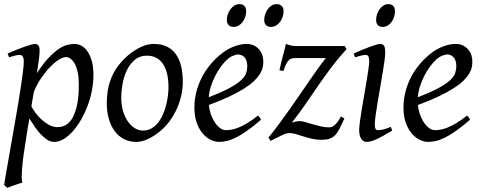

<svg xmlns="http://www.w3.org/2000/svg" viewBox="-23 -671 2347 935"><path d="M297.9 -393.1Q284.7 -393.1 264.6 -380.9Q244.6 -368.7 222.7 -346.4Q200.7 -324.2 179.2 -293.2Q157.7 -262.2 142.1 -224.6Q139.2 -208.5 136.2 -190.7Q133.3 -172.9 129.9 -153.3Q137.2 -138.7 150.4 -120.8Q163.6 -103 180.7 -87.6Q197.8 -72.3 217.3 -62Q236.8 -51.8 256.8 -51.8Q283.2 -51.8 303.5 -66.2Q323.7 -80.6 335 -106.9Q343.8 -126 349.1 -146.7Q354.5 -167.5 356.9 -187.7Q359.4 -208 360.1 -226.6Q360.8 -245.1 360.8 -259.8Q360.8 -293.9 355.5 -319.1Q350.1 -344.2 341.1 -360.6Q332 -377 320.8 -385Q309.6 -393.1 297.9 -393.1ZM169.9 -424.8Q169.9 -410.2 166.7 -383.8Q163.6 -357.4 156.7 -314.5Q188 -362.8 215.3 -391.1Q242.7 -419.4 265.4 -434.1Q288.1 -448.7 306.6 -452.9Q325.2 -457 339.8 -457Q358.9 -457 375.5 -447.3Q392.1 -437.5 404.8 -418.2Q417.5 -398.9 424.8 -370.8Q432.1 -342.8 432.1 -306.2Q432.1 -257.3 418.5 -202.6Q404.8 -147.9 374 -91.8Q362.8 -72.3 348.4 -52.5Q334 -32.7 316.9 -16.6Q299.8 -0.5 280.5 9.8Q261.2 20 240.2 20Q223.6 20 207.8 10Q191.9 0 176.5 -16.1Q161.1 -32.2 147 -52.7Q132.8 -73.2 120.1 -93.8Q116.2 -72.8 112.5 -50.3Q108.9 -27.8 105 -2.9Q88.4 97.7 84.5 151.1Q80.6 204.6 85.9 218.3Q78.6 220.2 68.8 223.4Q59.1 226.6 48.6 230.2Q38.1 233.9 28.6 237.5Q19 241.2 12.7 244.1L-2.9 230Q-1 215.8 4.2 186Q9.3 156.2 16.4 116.2Q23.4 76.2 31.7 28.8Q40 -18.6 48.6 -67.4Q57.1 -116.2 65.2 -164.1Q73.2 -211.9 79.3 -252.7Q85.4 -293.5 89.1 -324.5Q92.8 -355.5 92.8 -371.1Q92.8 -382.3 90.8 -388.9Q88.9 -395.5 85.4 -398.7Q82 -401.9 78.1 -402.8Q74.2 -403.8 69.8 -403.8Q65.4 -403.8 57.1 -401.9Q48.8 -399.9 40.8 -397.7Q32.7 -395.5 21 -392.1L14.2 -410.2Q34.7 -419.4 55.7 -428Q76.7 -436.5 95 -442.9Q113.3 -449.2 127.2 -453.1Q141.1 -457 147 -457Q156.7 -457 163.3 -450.4Q169.9 -443.8 169.9 -424.8Z M797.4 -246.1Q797.4 -320.8 770 -360.4Q742.7 -399.9 692.4 -399.9Q657.2 -399.9 633.3 -379.6Q609.4 -359.4 594.7 -328.6Q580.1 -297.9 573.7 -262Q567.4 -226.1 567.4 -194.8Q567.4 -162.1 575.4 -133.1Q583.5 -104 597.9 -82.3Q612.3 -60.5 631.6 -47.9Q650.9 -35.2 673.3 -35.2Q695.8 -35.2 713.6 -45.2Q731.4 -55.2 745.4 -72Q759.3 -88.9 769 -110.6Q778.8 -132.3 785.2 -155.8Q791.5 -179.2 794.4 -202.6Q797.4 -226.1 797.4 -246.1ZM867.2 -272.9Q867.2 -240.2 859.9 -206.8Q852.5 -173.3 838.4 -141.8Q824.2 -110.4 803.5 -81.8Q782.7 -53.2 755.4 -30.8Q742.7 -20.5 728.5 -11.2Q714.4 -2 699.7 5.1Q685.1 12.2 669.9 16.1Q654.8 20 640.1 20Q606 20 579.3 5.6Q552.7 -8.8 534.4 -33.9Q516.1 -59.1 506.6 -93.5Q497.1 -127.9 497.1 -168Q497.1 -203.1 502.9 -235.6Q508.8 -268.1 522 -298.3Q535.2 -328.6 557.1 -356.4Q579.1 -384.3 611.3 -410.2Q636.2 -429.7 666 -443.4Q695.8 -457 726.1 -457Q764.2 -457 791 -443.4Q817.9 -429.7 834.7 -405.3Q851.6 -380.9 859.4 -347.2Q867.2 -313.5 867.2 -272.9Z M1084 -381.8Q1067.9 -367.2 1052.5 -346.2Q1037.1 -325.2 1024.7 -300.8Q1012.2 -276.4 1003.9 -249.8Q995.6 -223.1 993.7 -197.3Q1057.6 -222.2 1095 -242.4Q1132.3 -262.7 1151.4 -280.8Q1170.4 -298.8 1175.8 -315.4Q1181.2 -332 1181.2 -349.1Q1181.2 -364.3 1177.2 -375.2Q1173.3 -386.2 1167 -392.8Q1160.6 -399.4 1152.6 -402.6Q1144.5 -405.8 1136.2 -405.8Q1128.4 -405.8 1113.3 -400.1Q1098.1 -394.5 1084 -381.8ZM1259.3 -371.1Q1259.3 -357.4 1256.1 -342.3Q1252.9 -327.1 1242.9 -311Q1232.9 -294.9 1215.1 -277.3Q1197.3 -259.8 1167.7 -241Q1138.2 -222.2 1095.7 -201.9Q1053.2 -181.6 994.1 -159.7Q997.1 -132.3 1005.6 -109.9Q1014.2 -87.4 1025.6 -71.3Q1037.1 -55.2 1050.5 -46.1Q1064 -37.1 1077.1 -37.1Q1087.4 -37.1 1102.1 -39.3Q1116.7 -41.5 1136 -48.8Q1155.3 -56.2 1179.4 -70.3Q1203.6 -84.5 1232.9 -107.9Q1238.3 -105 1242.4 -98.4Q1246.6 -91.8 1248 -87.9Q1208 -53.2 1177.2 -32Q1146.5 -10.7 1122.3 0.7Q1098.1 12.2 1078.9 16.1Q1059.6 20 1042 20Q1025.9 20 1005.4 11Q984.9 2 966.8 -17.8Q948.7 -37.6 936.3 -69.6Q923.8 -101.6 923.8 -147.9Q923.8 -186 933.1 -222.9Q942.4 -259.8 959.7 -293.7Q977.1 -327.6 1002.4 -357.9Q1027.8 -388.2 1060.1 -413.1Q1071.3 -421.9 1085.4 -429.9Q1099.6 -438 1115 -444.1Q1130.4 -450.2 1146.2 -453.6Q1162.1 -457 1177.2 -457Q1198.2 -457 1213.6 -449.5Q1229 -441.9 1239.3 -429.7Q1249.5 -417.5 1254.4 -402.1Q1259.3 -386.7 1259.3 -371.1ZM1175.8 -616.2Q1175.8 -602.5 1171.4 -589.1Q1167 -575.7 1159.2 -564.7Q1151.4 -553.7 1139.9 -546.9Q1128.4 -540 1114.7 -540Q1099.1 -540 1090.3 -548.8Q1081.5 -557.6 1081.5 -574.2Q1081.5 -587.4 1086.2 -600.8Q1090.8 -614.3 1098.9 -625.5Q1106.9 -636.7 1118.4 -643.8Q1129.9 -650.9 1143.6 -650.9Q1158.7 -650.9 1167.2 -641.8Q1175.8 -632.8 1175.8 -616.2ZM1357.9 -616.2Q1357.9 -602.5 1353.5 -589.1Q1349.1 -575.7 1341.1 -564.7Q1333 -553.7 1321.5 -546.9Q1310.1 -540 1295.9 -540Q1280.8 -540 1272.2 -548.8Q1263.7 -557.6 1263.7 -574.2Q1263.7 -587.4 1268.1 -600.8Q1272.5 -614.3 1280.3 -625.5Q1288.1 -636.7 1299.3 -643.8Q1310.5 -650.9 1324.7 -650.9Q1339.8 -650.9 1348.9 -641.8Q1357.9 -632.8 1357.9 -616.2Z M1665 -432.1Q1625 -388.7 1592.8 -345.9Q1560.5 -303.2 1530 -259Q1499.5 -214.8 1468 -168.7Q1436.5 -122.6 1397.9 -73.2Q1399.4 -74.2 1411.1 -77.6Q1422.9 -81.1 1438 -81.1Q1447.8 -81.1 1464.1 -76.4Q1480.5 -71.8 1500 -65.9Q1519.5 -60.1 1539.8 -55.4Q1560.1 -50.8 1578.1 -50.8Q1582.5 -50.8 1588.9 -52Q1595.2 -53.2 1602.5 -58.6Q1609.9 -64 1618.7 -74.7Q1627.4 -85.4 1637.2 -104L1654.3 -94.2Q1640.6 -64 1630.4 -43.9Q1620.1 -23.9 1608.2 -12Q1596.2 0 1580.6 4.9Q1564.9 9.8 1541 9.8Q1517.1 9.8 1495.6 4.6Q1474.1 -0.5 1455.1 -6.6Q1436 -12.7 1418.7 -17.8Q1401.4 -22.9 1386.2 -22.9Q1378.4 -22.9 1370.1 -20.5Q1361.8 -18.1 1351.3 -13.2Q1340.8 -8.3 1327.1 -1.2Q1313.5 5.9 1294.9 15.1L1284.2 -1Q1308.6 -30.3 1334.7 -65.7Q1360.8 -101.1 1387.2 -138.4Q1413.6 -175.8 1439.2 -213.1Q1464.8 -250.5 1487.8 -283.9Q1510.7 -317.4 1530.3 -344.2Q1549.8 -371.1 1564 -388.2H1417Q1405.3 -388.2 1397.2 -386Q1389.2 -383.8 1382.6 -377.2Q1376 -370.6 1370.1 -358.2Q1364.3 -345.7 1356.9 -325.2L1337.9 -329.1Q1347.2 -373 1356.2 -404.5Q1365.2 -436 1369.1 -457Q1378.4 -454.6 1389.2 -450.7Q1399.9 -446.8 1417 -446.8H1655.3Z M1900.4 -616.2Q1900.4 -602.5 1896.2 -589.1Q1892.1 -575.7 1884.3 -564.7Q1876.5 -553.7 1865.2 -546.9Q1854 -540 1840.3 -540Q1825.2 -540 1816.9 -548.8Q1808.6 -557.6 1808.6 -574.2Q1808.6 -587.4 1813 -600.8Q1817.4 -614.3 1825.2 -625.5Q1833 -636.7 1844 -643.8Q1855 -650.9 1868.7 -650.9Q1883.8 -650.9 1892.1 -641.8Q1900.4 -632.8 1900.4 -616.2ZM1887.2 -35.2Q1864.3 -21.5 1845.9 -11.2Q1827.6 -1 1812.5 6.1Q1797.4 13.2 1785.2 16.6Q1772.9 20 1762.2 20Q1745.6 20 1735.8 4.6Q1726.1 -10.7 1726.1 -37.1Q1726.1 -51.8 1729.7 -78.9Q1733.4 -106 1738.8 -138.9Q1744.1 -171.9 1750.5 -207.8Q1756.8 -243.7 1762.2 -276.1Q1767.6 -308.6 1771.2 -333.7Q1774.9 -358.9 1774.9 -371.1Q1774.9 -382.3 1773.4 -388.9Q1772 -395.5 1769.5 -398.7Q1767.1 -401.9 1763.2 -402.8Q1759.3 -403.8 1754.9 -403.8Q1751 -403.8 1742.7 -401.9Q1734.4 -399.9 1726.3 -397.7Q1718.3 -395.5 1706.1 -392.1L1699.2 -410.2Q1719.7 -419.4 1740 -428Q1760.3 -436.5 1777.8 -442.9Q1795.4 -449.2 1808.6 -453.1Q1821.8 -457 1828.1 -457Q1841.8 -457 1847.4 -447.8Q1853 -438.5 1853 -416Q1853 -401.9 1849.4 -374.3Q1845.7 -346.7 1839.8 -312.5Q1834 -278.3 1827.6 -241Q1821.3 -203.6 1815.4 -169.4Q1809.6 -135.3 1805.9 -107.7Q1802.2 -80.1 1802.2 -65.9Q1802.2 -50.8 1805.4 -43.9Q1808.6 -37.1 1816.9 -37.1Q1832 -37.1 1845.9 -41Q1859.9 -44.9 1879.9 -53.2Z M2102.1 -381.8Q2085.9 -367.2 2070.6 -346.2Q2055.2 -325.2 2042.7 -300.8Q2030.3 -276.4 2022 -249.8Q2013.7 -223.1 2011.7 -197.3Q2075.7 -222.2 2113 -242.4Q2150.4 -262.7 2169.4 -280.8Q2188.5 -298.8 2193.8 -315.4Q2199.2 -332 2199.2 -349.1Q2199.2 -364.3 2195.3 -375.2Q2191.4 -386.2 2185.1 -392.8Q2178.7 -399.4 2170.7 -402.6Q2162.6 -405.8 2154.3 -405.8Q2146.5 -405.8 2131.3 -400.1Q2116.2 -394.5 2102.1 -381.8ZM2277.3 -371.1Q2277.3 -357.4 2274.2 -342.3Q2271 -327.1 2261 -311Q2251 -294.9 2233.2 -277.3Q2215.3 -259.8 2185.8 -241Q2156.2 -222.2 2113.8 -201.9Q2071.3 -181.6 2012.2 -159.7Q2015.1 -132.3 2023.7 -109.9Q2032.2 -87.4 2043.7 -71.3Q2055.2 -55.2 2068.6 -46.1Q2082 -37.1 2095.2 -37.1Q2105.5 -37.1 2120.1 -39.3Q2134.8 -41.5 2154.1 -48.8Q2173.3 -56.2 2197.5 -70.3Q2221.7 -84.5 2251 -107.9Q2256.3 -105 2260.5 -98.4Q2264.6 -91.8 2266.1 -87.9Q2226.1 -53.2 2195.3 -32Q2164.6 -10.7 2140.4 0.7Q2116.2 12.2 2096.9 16.1Q2077.6 20 2060.1 20Q2043.9 20 2023.4 11Q2002.9 2 1984.9 -17.8Q1966.8 -37.6 1954.3 -69.6Q1941.9 -101.6 1941.9 -147.9Q1941.9 -186 1951.2 -222.9Q1960.4 -259.8 1977.8 -293.7Q1995.1 -327.6 2020.5 -357.9Q2045.9 -388.2 2078.1 -413.1Q2089.4 -421.9 2103.5 -429.9Q2117.7 -438 2133.1 -444.1Q2148.4 -450.2 2164.3 -453.6Q2180.2 -457 2195.3 -457Q2216.3 -457 2231.7 -449.5Q2247.1 -441.9 2257.3 -429.7Q2267.6 -417.5 2272.5 -402.1Q2277.3 -386.7 2277.3 -371.1Z"/></svg>

Font: Akkhara
Style: Italic
Weight: 400
Italic angle: -7°
Designer: J. Victor Gaultney
Version: Version 1.00 June 13, 2006, initial release